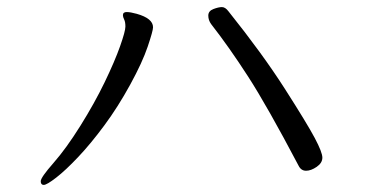

<svg xmlns="http://www.w3.org/2000/svg" viewBox="-20 -583 1040 542"><path d="M823 -115Q830 -101 844 -101Q858 -101 874 -112Q890 -123 890 -138Q890 -153 868.5 -193.5Q847 -234 784 -332.5Q721 -431 625 -551Q616 -563 606.5 -563Q597 -563 582.5 -557.5Q568 -552 568 -539Q568 -526 576 -515Q626 -451 680 -367.5Q734 -284 823 -115ZM327 -540Q327 -535 330.5 -528Q334 -521 334 -508Q334 -495 319 -452.5Q304 -410 275.5 -351Q247 -292 207 -228Q167 -164 131 -123Q95 -82 95 -71.5Q95 -61 103.5 -61Q112 -61 138.5 -81.5Q165 -102 200.5 -139.5Q236 -177 274.5 -229Q313 -281 347.5 -344Q382 -407 397 -451.5Q412 -496 412 -506Q412 -531 366 -544Q348 -549 337.5 -549Q327 -549 327 -540Z"/></svg>

Font: LXGW WenKai TC
Style: Regular
Weight: 400
Designer: LXGW / Fontworks Inc.
Foundry: LXGW / Fontworks Inc.
Version: Version 1.330